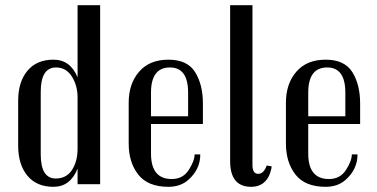

<svg xmlns="http://www.w3.org/2000/svg" viewBox="-20 -710 1453 740"><path d="M366 0H279V-60Q251 10 186 10Q121 10 85.5 -33Q50 -76 50 -149V-322Q50 -394 85.5 -437Q121 -480 186 -480Q251 -480 279 -412V-690H366ZM279 -137V-334Q279 -380 257 -415Q235 -450 196 -450Q137 -450 137 -356V-115Q137 -22 195 -22Q236 -22 257.5 -55Q279 -88 279 -137Z M762 -311V-232H562V-118Q562 -20 642 -20Q685 -20 707.5 -55Q730 -90 730 -115H752Q752 -57 705 -16Q675 10 629 10Q550 10 513 -37Q476 -84 476 -157V-314Q476 -387 516 -433.5Q556 -480 629 -480Q702 -480 732 -432Q762 -384 762 -311ZM705 -262V-353Q705 -450 635 -450Q562 -450 562 -353V-262Z M948 10Q867 10 867 -89V-690H953V-74Q953 -40 975 -40Q986 -40 994 -48Q1002 -56 1008 -72L1027 -69Q1027 -61 1021.5 -44.5Q1016 -28 1008 -18Q987 10 948 10Z M1368 -311V-232H1168V-118Q1168 -20 1248 -20Q1291 -20 1313.5 -55Q1336 -90 1336 -115H1358Q1358 -57 1311 -16Q1281 10 1235 10Q1156 10 1119 -37Q1082 -84 1082 -157V-314Q1082 -387 1122 -433.5Q1162 -480 1235 -480Q1308 -480 1338 -432Q1368 -384 1368 -311ZM1311 -262V-353Q1311 -450 1241 -450Q1168 -450 1168 -353V-262Z"/></svg>

Font: Trochut
Style: Regular
Weight: 400
Designer: Andreu Balius
Foundry: Andreu Balius
Version: Version 1.001